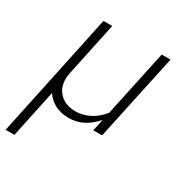

<svg xmlns="http://www.w3.org/2000/svg" viewBox="-179 -599 872 925"><g transform="rotate(30 257.0 -136.0)"><path d="M-16 209 130 -481H179L116 -184Q102 -117 135 -76.5Q168 -36 230 -36Q271 -36 308.5 -55.5Q346 -75 375 -111L454 -481H503L400 0H351L365 -66Q334 -30 297.5 -11Q261 8 217 8Q174 8 141.5 -9Q109 -26 89 -56L33 209Z"/></g></svg>

Font: Red Hat Text
Style: Italic
Weight: 300
Italic angle: -12°
Designer: Pentagram, MCKL
Foundry: Pentagram, MCKL
Version: Version 1.023